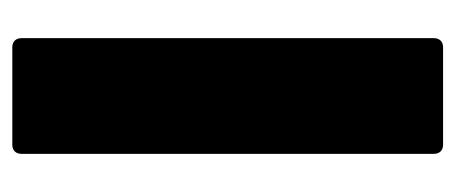

<svg xmlns="http://www.w3.org/2000/svg" viewBox="-234 -506 740 312"><g transform="rotate(90 136.0 -350.0)"><path d="M57 -700H215Q222 -700 226 -696Q230 -692 230 -685V-15Q230 -8 226 -4Q222 0 215 0H57Q50 0 46 -4Q42 -8 42 -15V-685Q42 -692 46 -696Q50 -700 57 -700Z"/></g></svg>

Font: Barlow Black
Style: Regular
Weight: 900
Designer: Jeremy Tribby
Foundry: Tribby Type
Version: Version 1.422